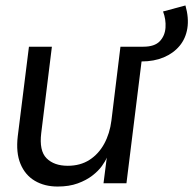

<svg xmlns="http://www.w3.org/2000/svg" viewBox="-20 -671 715 703"><path d="M498 -446 505 -500Q546 -500 565 -520Q584 -540 586 -570Q588 -600 577 -629L659 -651Q672 -605 666 -567.5Q660 -530 637.5 -503Q615 -476 579.5 -461Q544 -446 498 -446ZM505 -500 443 0H359L371 -94Q366 -81 353 -63Q340 -45 318 -28Q296 -11 264.5 0.5Q233 12 191 12Q143 12 107.5 -9Q72 -30 55 -71Q38 -112 45 -172L86 -500H170L131 -184Q123 -119 150.5 -91.5Q178 -64 228 -64Q274 -64 307.5 -85.5Q341 -107 361.5 -144.5Q382 -182 388 -230L421 -500Z"/></svg>

Font: Inclusive Sans
Style: Italic
Weight: 400
Italic angle: -7°
Designer: Olivia King
Foundry: Olivia King
Version: Version 2.004